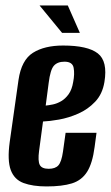

<svg xmlns="http://www.w3.org/2000/svg" viewBox="-20 -668 404 700"><path d="M149.7 11.7Q99.2 11.7 65.7 -0.8Q32.2 -13.3 19.2 -48.1Q6.3 -83 15.3 -149.6L47.5 -376.8Q58.2 -449.2 100.2 -475.6Q142.2 -502 210 -502Q299.7 -502 336.5 -473.4Q373.3 -444.8 360.7 -369Q353.5 -325 327 -297.2Q300.6 -269.3 265.4 -253.8Q230.1 -238.3 195.3 -232.1Q160.5 -226 136.8 -225L122.5 -118Q117.6 -81.5 124.9 -67Q132.2 -52.6 157.5 -52.6Q181.7 -52.6 193 -65.3Q204.2 -78.1 209.5 -114.5L219.2 -183.9H331.9L324.9 -131.9Q317.2 -72.7 297.6 -41.7Q278 -10.6 242.3 0.6Q206.6 11.7 149.7 11.7ZM146.6 -283.1Q157.6 -284.1 172.7 -287.2Q187.8 -290.3 202.9 -299Q218 -307.7 230.1 -324.4Q242.2 -341.1 246.8 -369Q252.6 -398.4 248.5 -420.7Q244.4 -443.1 215.1 -443.1Q189.5 -443.1 176.4 -428.3Q163.4 -413.5 157.5 -366ZM206.4 -548.1 124.3 -648H227.2L271.2 -548.1Z"/></svg>

Font: Alumni Sans Thin
Style: Italic
Weight: 100
Italic angle: -8°
Designer: Robert E. Leuschke
Foundry: Robert E. Leuschke
Version: Version 1.016